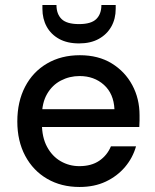

<svg xmlns="http://www.w3.org/2000/svg" viewBox="-20 -733 619 765"><path d="M297 12Q224 12 168 -20.5Q112 -53 80.5 -112Q49 -171 49 -249Q49 -328 80 -387.5Q111 -447 167.5 -480Q224 -513 298 -513Q372 -513 425 -480.5Q478 -448 507 -394Q536 -340 536 -274Q536 -264 536 -252.5Q536 -241 535 -227H122V-298H436Q433 -360 394 -395Q355 -430 297 -430Q257 -430 222.5 -412Q188 -394 167.5 -358.5Q147 -323 147 -270V-241Q147 -186 167.5 -148Q188 -110 222 -90.5Q256 -71 296 -71Q344 -71 375.5 -92.5Q407 -114 422 -150H522Q509 -104 478 -67.5Q447 -31 401.5 -9.5Q356 12 297 12ZM295 -560Q248 -560 215.5 -578Q183 -596 166 -627Q149 -658 149 -698V-713H205Q205 -677 225.5 -657Q246 -637 295 -637Q343 -637 363.5 -657Q384 -677 384 -713H441V-698Q441 -658 423.5 -627Q406 -596 373.5 -578Q341 -560 295 -560Z"/></svg>

Font: DM Sans 17pt Medium
Style: Regular
Weight: 500
Version: Version 4.004;gftools[0.9.30]